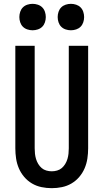

<svg xmlns="http://www.w3.org/2000/svg" viewBox="-20 -974 540 1002"><path d="M250 8Q223 8 196.5 2.5Q170 -3 147 -16.5Q124 -30 106.5 -50.5Q89 -71 78.5 -95.5Q68 -120 64 -146.5Q60 -173 60 -200V-735H161V-200Q161 -186 162.5 -172Q164 -158 168 -144.5Q172 -131 179.5 -118.5Q187 -106 197.5 -97Q208 -88 222 -84Q236 -80 250 -80Q264 -80 278 -84Q292 -88 302.5 -97Q313 -106 320.5 -118.5Q328 -131 332 -144.5Q336 -158 337.5 -172Q339 -186 339 -200V-735H440V-200Q440 -173 436 -146.5Q432 -120 421.5 -95.5Q411 -71 393.5 -50.5Q376 -30 353 -16.5Q330 -3 303.5 2.5Q277 8 250 8ZM350 -816Q336 -816 322.5 -820.5Q309 -825 299.5 -834.5Q290 -844 285.5 -857.5Q281 -871 281 -885Q281 -899 285.5 -912.5Q290 -926 299.5 -935.5Q309 -945 322.5 -949.5Q336 -954 350 -954Q364 -954 377.5 -949.5Q391 -945 400.5 -935.5Q410 -926 414.5 -912.5Q419 -899 419 -885Q419 -871 414.5 -857.5Q410 -844 400.5 -834.5Q391 -825 377.5 -820.5Q364 -816 350 -816ZM150 -816Q136 -816 122.5 -820.5Q109 -825 99.5 -834.5Q90 -844 85.5 -857.5Q81 -871 81 -885Q81 -899 85.5 -912.5Q90 -926 99.5 -935.5Q109 -945 122.5 -949.5Q136 -954 150 -954Q164 -954 177.5 -949.5Q191 -945 200.5 -935.5Q210 -926 214.5 -912.5Q219 -899 219 -885Q219 -871 214.5 -857.5Q210 -844 200.5 -834.5Q191 -825 177.5 -820.5Q164 -816 150 -816Z"/></svg>

Font: Iosevka Term Semibold
Style: Regular
Weight: 600
Monospace: yes
Designer: Belleve Invis
Foundry: Belleve Invis
Version: Version 31.4.0